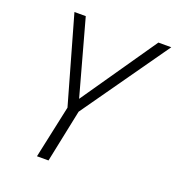

<svg xmlns="http://www.w3.org/2000/svg" viewBox="-130 -819 850 924"><g transform="rotate(20 295.0 -357.0)"><path d="M162 0 220 -270 94 -714H152L258 -329L524 -714H590L277 -270L221 0Z"/></g></svg>

Font: Noto Sans UI Light
Style: Italic
Weight: 300
Italic angle: -12°
Designer: Monotype Design Team
Foundry: Monotype Imaging Inc.
Version: Version 1.901